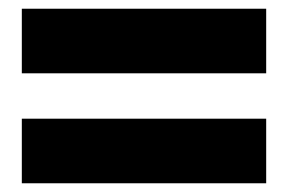

<svg xmlns="http://www.w3.org/2000/svg" viewBox="-20 -574 660 440"><path d="M30 -406H590V-554H30ZM30 -154H590V-302H30Z"/></svg>

Font: Bounded
Style: Bold
Weight: 700
Designer: Vlad Churkin
Version: Version 3.0